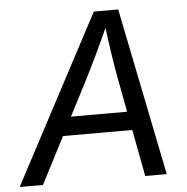

<svg xmlns="http://www.w3.org/2000/svg" viewBox="-74 -779 810 830"><g transform="rotate(-5 331.0 -364.0)"><path d="M-22 0 363.3 -727.5H469.2L616.2 0H522.9L440.9 -432.6Q434.1 -468.8 424.6 -530.3Q415 -591.8 403.3 -684.1H421.9Q381.8 -595.2 352.5 -534.4Q323.2 -473.6 302.2 -432.6L79.1 0ZM145.5 -203.1 158.7 -283.7H529.3L516.1 -203.1Z"/></g></svg>

Font: Inter 17pt
Style: Italic
Weight: 400
Italic angle: -9.3988°
Version: Version 4.001;git-66647c0bb